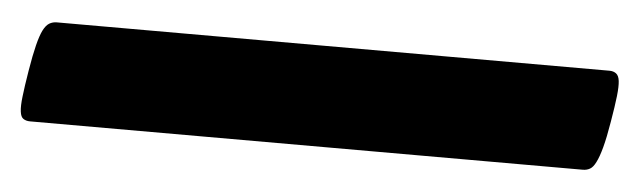

<svg xmlns="http://www.w3.org/2000/svg" viewBox="-68 91 696 209"><g transform="rotate(5 280.0 196.0)"><path d="M-31.7 250.5Q-36.1 250.5 -39.1 248.5Q-42 246.6 -42.7 240.7Q-43.5 234.9 -42.2 224.1Q-41 213.4 -38.1 195.8Q-35.2 178.2 -32.5 167.5Q-29.8 156.7 -26.9 150.9Q-23.9 145 -20.3 142.8Q-16.6 140.6 -12.2 140.6H591.8Q596.2 140.6 599.1 142.8Q602.1 145 602.8 150.9Q603.5 156.7 602.3 167.5Q601.1 178.2 598.1 195.8Q595.2 213.4 592.3 224.1Q589.4 234.9 586.4 240.7Q583.5 246.6 580.1 248.5Q576.7 250.5 572.3 250.5Z"/></g></svg>

Font: Courier Prime
Style: Bold Italic
Weight: 700
Monospace: yes
Designer: Alan Dague-Greene
Foundry: Quote-Unquote Apps
Version: Version 1.202